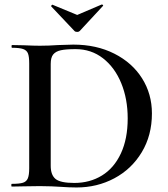

<svg xmlns="http://www.w3.org/2000/svg" viewBox="-20 -824 740 848"><path d="M245 1Q230 0 207 -1Q184 -2 156 -2L85 -1Q66 0 32 0Q30 0 30 -6Q30 -12 32 -12Q66 -12 81.5 -17Q97 -22 103 -36.5Q109 -51 109 -81V-544Q109 -574 103.5 -588Q98 -602 82 -607.5Q66 -613 33 -613Q31 -613 31 -619Q31 -625 33 -625L86 -624Q130 -622 156 -622Q195 -622 237 -625Q287 -627 304 -627Q406 -627 485 -587Q564 -547 607.5 -478Q651 -409 651 -323Q651 -226 606 -151.5Q561 -77 485 -36.5Q409 4 318 4Q287 4 245 1ZM544 -301Q544 -387 515.5 -456.5Q487 -526 435 -566.5Q383 -607 314 -607Q271 -607 248.5 -602Q226 -597 215 -583.5Q204 -570 204 -542V-92Q204 -51 225.5 -33.5Q247 -16 308 -16Q377 -16 430.5 -49Q484 -82 514 -146.5Q544 -211 544 -301ZM206 -797Q206 -799 208.5 -801.5Q211 -804 212 -803L321 -758L429 -804H430Q433 -804 435 -801.5Q437 -799 434 -797L332 -687Q328 -683 321 -683Q313 -683 309 -687L206 -796Z"/></svg>

Font: Cormorant Garamond SemiBold
Style: Regular
Weight: 600
Designer: Christian Thalmann (Catharsis Fonts)
Foundry: Catharsis Fonts
Version: Version 4.000